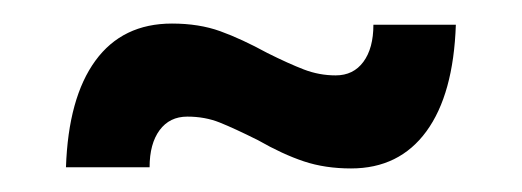

<svg xmlns="http://www.w3.org/2000/svg" viewBox="-20 -440 443 163"><path d="M199 -321Q179 -331 166.5 -336Q154 -341 139 -341Q124 -341 115.5 -329.5Q107 -318 107 -298H36Q38 -357 61 -388.5Q84 -420 126 -420Q149 -420 167 -413.5Q185 -407 207 -395Q225 -386 238 -381Q251 -376 265 -376Q280 -376 288.5 -387.5Q297 -399 297 -419H367Q365 -360 342 -328.5Q319 -297 278 -297Q256 -297 238 -303Q220 -309 199 -321Z"/></svg>

Font: Cabin Condensed
Style: Regular
Weight: 400
Width: 3
Designer: Pablo Impallari
Foundry: Pablo Impallari. http://www.impallari.com Igino Marini. http://www.ikern.com
Version: Version 2.200